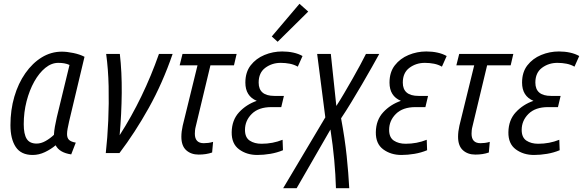

<svg xmlns="http://www.w3.org/2000/svg" viewBox="-20 -806 3070 1011"><path d="M152 10Q91 10 63 -32Q35 -74 35 -147Q35 -227 55.5 -297Q76 -367 113.5 -420.5Q151 -474 200 -504Q249 -534 306 -534Q332 -534 366 -527Q400 -520 425 -507L344 -167Q339 -145 336 -128.5Q333 -112 333 -100Q333 -79 344 -69Q355 -59 379 -55L355 7Q293 -2 273 -41Q248 -20 216.5 -5Q185 10 152 10ZM173 -50Q196 -50 220 -63.5Q244 -77 264 -96Q265 -116 269 -139Q273 -162 279 -188L346 -464Q333 -470 318.5 -472.5Q304 -475 287 -475Q251 -475 218.5 -448.5Q186 -422 160.5 -376.5Q135 -331 120 -273Q105 -215 105 -152Q105 -100 120.5 -75Q136 -50 173 -50Z M537 0Q546 -80 550 -170.5Q554 -261 552 -351.5Q550 -442 539 -522H611Q622 -427 621 -317Q620 -207 610 -94Q735 -289 817 -522H889Q836 -368 763.5 -238Q691 -108 609 0Z M1026 8Q986 8 960.5 -15Q935 -38 935 -86Q935 -113 942 -144L1020 -462H926L941 -522H1226L1212 -462H1088L1011 -141Q1008 -130 1007 -120Q1006 -110 1006 -102Q1006 -52 1053 -52Q1064 -52 1076.5 -53.5Q1089 -55 1102 -59L1097 -3Q1066 8 1026 8Z M1335 10Q1279 10 1239 -19.5Q1199 -49 1200 -110Q1201 -174 1239 -215Q1277 -256 1332 -275Q1272 -300 1272 -371Q1272 -426 1300 -462Q1328 -498 1372.5 -516.5Q1417 -535 1466 -535Q1497 -535 1524.5 -529Q1552 -523 1573 -511L1548 -455Q1529 -466 1506 -470.5Q1483 -475 1458 -475Q1412 -475 1377 -449Q1342 -423 1342 -371Q1342 -301 1425 -301H1475L1461 -242H1409Q1342 -242 1306 -206.5Q1270 -171 1270 -122Q1270 -82 1295 -65.5Q1320 -49 1357 -49Q1416 -49 1468 -70L1470 -15Q1439 -2 1403.5 4Q1368 10 1335 10ZM1442 -586 1411 -614 1557 -786 1603 -745Z M1471 185 1693 -188 1650 -522H1722L1751 -248Q1770 -277 1792 -314.5Q1814 -352 1836 -390.5Q1858 -429 1876.5 -463.5Q1895 -498 1907 -522H1977Q1962 -495 1938.5 -453Q1915 -411 1886.5 -362.5Q1858 -314 1829.5 -267Q1801 -220 1776 -183Q1796 -76 1805.5 15.5Q1815 107 1819 185H1749Q1747 114 1740 37Q1733 -40 1720 -124L1542 185Z M2094 10Q2038 10 1998 -19.5Q1958 -49 1959 -110Q1960 -174 1998 -215Q2036 -256 2091 -275Q2031 -300 2031 -371Q2031 -426 2059 -462Q2087 -498 2131.5 -516.5Q2176 -535 2225 -535Q2256 -535 2283.5 -529Q2311 -523 2332 -511L2307 -455Q2288 -466 2265 -470.5Q2242 -475 2217 -475Q2171 -475 2136 -449Q2101 -423 2101 -371Q2101 -301 2184 -301H2234L2220 -242H2168Q2101 -242 2065 -206.5Q2029 -171 2029 -122Q2029 -82 2054 -65.5Q2079 -49 2116 -49Q2175 -49 2227 -70L2229 -15Q2198 -2 2162.5 4Q2127 10 2094 10Z M2483 8Q2443 8 2417.5 -15Q2392 -38 2392 -86Q2392 -113 2399 -144L2477 -462H2383L2398 -522H2683L2669 -462H2545L2468 -141Q2465 -130 2464 -120Q2463 -110 2463 -102Q2463 -52 2510 -52Q2521 -52 2533.5 -53.5Q2546 -55 2559 -59L2554 -3Q2523 8 2483 8Z M2792 10Q2736 10 2696 -19.5Q2656 -49 2657 -110Q2658 -174 2696 -215Q2734 -256 2789 -275Q2729 -300 2729 -371Q2729 -426 2757 -462Q2785 -498 2829.5 -516.5Q2874 -535 2923 -535Q2954 -535 2981.5 -529Q3009 -523 3030 -511L3005 -455Q2986 -466 2963 -470.5Q2940 -475 2915 -475Q2869 -475 2834 -449Q2799 -423 2799 -371Q2799 -301 2882 -301H2932L2918 -242H2866Q2799 -242 2763 -206.5Q2727 -171 2727 -122Q2727 -82 2752 -65.5Q2777 -49 2814 -49Q2873 -49 2925 -70L2927 -15Q2896 -2 2860.5 4Q2825 10 2792 10Z"/></svg>

Font: Ubuntu Sans Condensed
Style: Italic
Weight: 400
Width: 3
Italic angle: -13.5°
Designer: Dalton Maag Ltd
Foundry: Dalton Maag Ltd
Version: Version 1.006; ttfautohint (v1.8.4.7-5d5b)